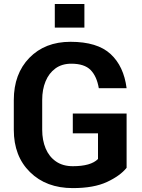

<svg xmlns="http://www.w3.org/2000/svg" viewBox="-20 -930 708 960"><path d="M402 -792H254V-910H402ZM344 10.5Q211 10.5 130 -69.5Q49 -149 49 -281V-429.5Q49 -561 127 -641Q205 -721 332.5 -721Q466.5 -721 532.8 -660Q599 -599 613 -489H474Q464 -548.5 433 -580Q402 -611.5 336.5 -611.5Q289.5 -611.5 257 -587.8Q224.5 -564 207.8 -523.2Q191 -482.5 191 -430.5V-281Q191 -229 208.2 -187.8Q225.5 -146.5 259.8 -122.8Q294 -99 344 -99Q434.5 -99 470 -135V-263.5H344V-362.5H613V-91Q581 -51 515 -20.2Q449 10.5 344 10.5Z"/></svg>

Font: Roberto Sans
Style: Bold
Weight: 700
Designer: Google (font) & Cristiano Sobral (main changes)
Version: Version 1.000;October 12, 2021;FontCreator 14.0.0.2814 64-bi